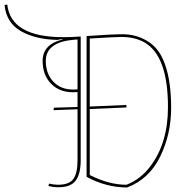

<svg xmlns="http://www.w3.org/2000/svg" viewBox="-92 -814 846 847"><path d="M290 -655Q404 -663 449 -663Q494 -663 533 -646Q572 -629 596.5 -601Q621 -573 636 -530Q663 -454 663 -338Q663 -222 614.5 -123Q566 -24 469 13Q376 13 290 -34ZM443 -651Q418 -651 304 -644V-344L465 -351L466 -340L304 -333V-42Q388 1 466 1Q528 -23 571 -80Q649 -183 649 -341Q649 -568 545 -627Q503 -651 443 -651ZM264 -107Q264 -47 242 -17.5Q220 12 167 12Q140 12 122 6L124 -4Q146 1 164 1Q214 1 232 -25Q250 -51 250 -107V-332L144 -328L146 -339L250 -342V-408Q243 -407 230 -407Q170 -407 133 -445Q96 -483 96 -546Q96 -609 162 -633Q174 -637 184 -640V-642L161 -638Q65 -640 0.5 -676.5Q-64 -713 -72 -792L-60 -794Q-44 -650 188 -650Q221 -650 264 -653ZM230 -419Q244 -419 250 -420V-640Q194 -636 168 -625Q110 -602 110 -545.5Q110 -489 143 -454Q176 -419 230 -419Z"/></svg>

Font: Almendra Display
Style: Regular
Weight: 400
Designer: Ana Sanfelippo
Foundry: Ana Sanfelippo
Version: Version 1.004